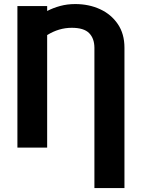

<svg xmlns="http://www.w3.org/2000/svg" viewBox="-20 -742 712 965"><path d="M605.5 203.1H454.5V-502.1Q454.2 -549.4 427.7 -575.8Q401.3 -602.3 340.9 -602.3Q275.9 -602.3 217 -565.7V0H67.5V-711.6H217V-686.8Q247.2 -702.4 282.5 -712Q317.8 -721.6 358 -721.6Q426.8 -721.6 482.8 -695.8Q538.7 -670.1 572.1 -621.1Q605.5 -572.1 605.5 -502.1Z"/></svg>

Font: Inter UI
Style: Bold
Weight: 700
Designer: Rasmus Andersson
Foundry: rsms
Version: 3.2;8d6f07862